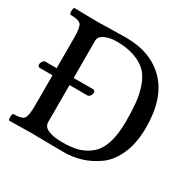

<svg xmlns="http://www.w3.org/2000/svg" viewBox="-139 -762 918 910"><g transform="rotate(30 320.0 -307.0)"><path d="M182 -85Q182 -35 291 -35Q339 -35 374 -45Q409 -55 439 -80Q469 -105 484.5 -152.5Q500 -200 500 -270Q500 -331 495.5 -374.5Q491 -418 476.5 -459Q462 -500 437 -524.5Q412 -549 370.5 -563.5Q329 -578 271 -578Q236 -578 209 -565.5Q182 -553 182 -530V-326H288Q300 -326 300 -313Q300 -304 294 -295.5Q288 -287 279 -287H182ZM140 -613Q156 -613 214 -614.5Q272 -616 302 -616Q439 -616 518 -534.5Q597 -453 597 -293Q597 -210 570.5 -149Q544 -88 500.5 -57Q457 -26 411.5 -12Q366 2 317 2Q268 2 210 1Q152 0 141 0Q111 0 19 2Q14 -2 14 -16Q14 -30 19 -35Q65 -35 77 -49.5Q89 -64 89 -122V-287H19Q8 -287 8 -301Q8 -309 14 -317.5Q20 -326 27 -326H89V-491Q89 -549 77 -563.5Q65 -578 19 -578Q14 -582 14 -596Q14 -610 19 -615Q111 -613 140 -613Z"/></g></svg>

Font: Libertinus Mono
Style: Regular
Weight: 400
Designer: Philipp H. Poll
Foundry: Khaled Hosny
Version: Version 6.7